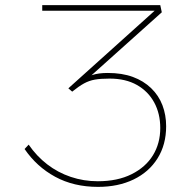

<svg xmlns="http://www.w3.org/2000/svg" viewBox="-20 -720 757 750"><path d="M363 10Q268 10 195.5 -29.5Q123 -69 76 -138L92 -155Q123 -110 164.5 -78Q206 -46 256.5 -29Q307 -12 362 -12Q439 -12 494 -39.5Q549 -67 577.5 -113.5Q606 -160 606 -220Q606 -276 582.5 -319.5Q559 -363 515 -388Q471 -413 408 -413Q373 -413 350.5 -409Q328 -405 308 -394Q288 -383 262 -362L247 -375L594 -687L599 -678H145V-700H606L612 -672L304 -396L290 -402Q316 -419 340.5 -427Q365 -435 401 -435Q457 -435 499 -419.5Q541 -404 570.5 -375.5Q600 -347 614.5 -309Q629 -271 629 -227Q629 -155 595.5 -101.5Q562 -48 502 -19Q442 10 363 10Z"/></svg>

Font: Lexend Tera Thin
Style: Regular
Weight: 250
Version: Version 1.007